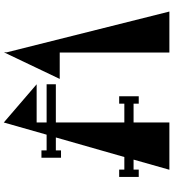

<svg xmlns="http://www.w3.org/2000/svg" viewBox="31 -890 937 1040"><g transform="rotate(90 500.0 -369.5)"><path d="M264 -818V-224H407L263 78V63L42 -818ZM898 -652H938V-546H898V-574H830L724 -203H794V-231H834V-125H794V-153H709L643 79L436 -99H643V-153H436V-203H643V-574H541V-546H501V-652H541V-624H643V-818H899L844 -624H898Z"/></g></svg>

Font: Chokokutai
Style: Regular
Weight: 400
Designer: 108号,108go
Foundry: Font Zone 108
Version: Version 1.000; ttfautohint (v1.8.3)